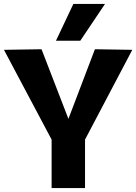

<svg xmlns="http://www.w3.org/2000/svg" viewBox="-20 -951 690 971"><path d="M241 0V-245L0 -699L190 -702L326 -350L460 -702L649 -699L410 -245V0ZM263 -745 351 -931H511L386 -745Z"/></svg>

Font: Georama ExtraCondensed Thin
Style: Bold
Weight: 700
Version: Version 1.001